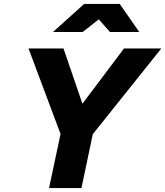

<svg xmlns="http://www.w3.org/2000/svg" viewBox="-20 -963 846 983"><path d="M231 0 290 -277 126 -715H305L402 -432L615 -715H806L455 -276L397 0ZM251 -799 411 -943H593L693 -799H543L486 -864L403 -799Z"/></svg>

Font: Wix Madefor Text ExtraBold
Style: Italic
Weight: 800
Italic angle: -12°
Designer: Dalton Maag Ltd
Foundry: Dalton Maag Ltd
Version: Version 3.100